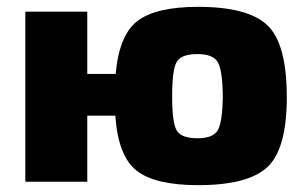

<svg xmlns="http://www.w3.org/2000/svg" viewBox="-20 -531 892 561"><path d="M235 -315H318Q328 -429 382 -470Q436 -511 559 -511Q705 -511 761.5 -457Q818 -403 818 -247Q818 -96 761.5 -43Q705 10 559 10Q433 10 379 -32.5Q325 -75 317 -193H235V0H54V-497H235ZM557 -127Q602 -127 616 -150Q630 -173 631 -250Q630 -327 616 -350Q602 -373 557 -373Q510 -373 496.5 -350.5Q483 -328 483 -250Q483 -172 496.5 -149.5Q510 -127 557 -127Z"/></svg>

Font: Ezarion Extra Bold
Style: Regular
Weight: 800
Designer: Natanael Gama
Version: Version 1.001;PS 001.001;hotconv 1.0.70;makeotf.lib2.5.58329